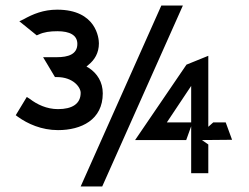

<svg xmlns="http://www.w3.org/2000/svg" viewBox="-20 -635 901 695"><path d="M37 -218 45 -212C80 -187 130 -164 190 -164C274 -164 352 -201 352 -297C352 -338 332 -369 302 -389L293 -394L301 -401C322 -418 338 -443 338 -478C338 -496 329 -600 187 -600C137 -600 99 -584 65 -565L50 -558L113 -507L120 -510C139 -519 161 -522 188 -522C232 -522 260 -508 260 -476C260 -438 226 -428 186 -428H136L179 -356H186C245 -356 272 -319 272 -299C272 -259 241 -240 190 -240C149 -240 114 -257 88 -277L77 -284ZM272 40H350L642 -615H564ZM469 -128H654L672 -178V-8H734V-112L711 -128L820 -129L797 -192H752L734 -176V-433L655 -401ZM584 -192 672 -324V-192Z"/></svg>

Font: Charger Eco
Style: Regular
Weight: 1000
Designer: Jasper
Foundry: Cannot Into Space Fonts
Version: Version 1.1